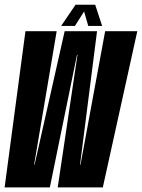

<svg xmlns="http://www.w3.org/2000/svg" viewBox="-36 -810 614 830"><path d="M-16 0 74 -675H209L111.5 -98H113.5L243.5 -675H383.5L310 -98H312L418.5 -675H557.5L408.5 0H213.5L299 -573.5H297L179.5 0ZM228.5 -698 290.5 -789.5H375.5L405.5 -698H345.5L327.5 -760.5L288 -698Z"/></svg>

Font: Anybody UltraCondensed Regular
Style: Bold Italic
Weight: 700
Width: 1
Italic angle: -10°
Designer: Tyler Finck
Foundry: Etcetera Type Company
Version: Version 1.010; ttfautohint (v1.8.3) -l 8 -r 50 -G 200 -x 14 